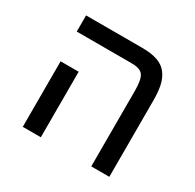

<svg xmlns="http://www.w3.org/2000/svg" viewBox="-128 -705 860 845"><g transform="rotate(30 302.0 -282.0)"><path d="M432.1 0V-384.8Q432.1 -439.9 418 -460.9Q403.8 -481.9 358.9 -481.9H80.1V-564H365.2Q412.6 -564 443.8 -553Q475.1 -542 492.7 -518.3Q510.3 -494.6 517.1 -463.1Q523.9 -431.6 523.9 -384.8V0ZM84 0V-333H175.8V0Z"/></g></svg>

Font: FiraGO
Style: Regular
Weight: 400
Designer: bBox Type
Foundry: bBox Type GmbH
Version: Version 1.001;PS 001.001;hotconv 1.0.88;makeotf.lib2.5.64775